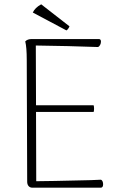

<svg xmlns="http://www.w3.org/2000/svg" viewBox="-20 -870 567 890"><path d="M458 -16Q458 0 447 0H130Q119 0 112.5 -7.5Q106 -15 106 -28L104 -592Q104 -651 97 -678Q107 -689 127 -689H438Q448 -689 448 -677Q448 -669 444 -661.5Q440 -654 434 -652Q300 -657 146 -659L147 -382H414Q416 -377 416 -366Q416 -356 414 -351H147L148 -30Q196 -30 401 -35Q433 -37 448 -37Q453 -35 455.5 -29Q458 -23 458 -16ZM171 -850 302 -748Q301 -744 296.5 -737.5Q292 -731 288 -729L132 -812Q143 -835 171 -850Z"/></svg>

Font: Arima Madurai ExtraLight
Style: Regular
Weight: 275
Designer: Joana Correia and Natanael Gama
Foundry: NDISCOVER
Version: Version 1.019